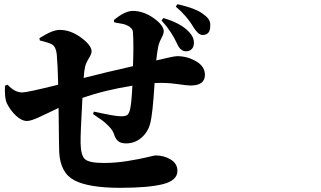

<svg xmlns="http://www.w3.org/2000/svg" viewBox="-20 -858 1540 920"><path d="M753.9 -759.8 762.7 -771.5Q846.7 -747.1 885.7 -705.1Q909.2 -680.7 909.2 -653.3Q909.2 -632.8 897.9 -622.1Q886.7 -611.3 870.1 -612.3Q843.8 -613.3 829.1 -647.5Q800.8 -709 753.9 -759.8ZM527.3 -751 525.4 -761.7Q578.1 -805.7 616.2 -805.7Q667 -805.7 715.8 -771.5Q764.6 -737.3 764.6 -707Q764.6 -696.3 752.4 -672.9Q740.2 -649.4 737.3 -629.9Q732.4 -603.5 728.5 -568.4Q812.5 -588.9 829.1 -588.9Q877 -588.9 919.4 -564.5Q961.9 -540 961.9 -499Q961.9 -448.2 892.6 -448.2Q877.9 -448.2 826.2 -455.6Q774.4 -462.9 720.7 -460Q711.9 -310.5 699.2 -264.6Q688.5 -224.6 657.2 -197.8Q626 -170.9 584 -170.9Q560.5 -170.9 547.4 -180.7Q534.2 -190.4 526.4 -214.8Q520.5 -233.4 502 -252.4Q483.4 -271.5 470.2 -280.8Q457 -290 425.8 -311.5L429.7 -323.2Q531.2 -300.8 558.6 -300.8Q580.1 -300.8 588.9 -306.2Q597.7 -311.5 603.5 -335Q610.4 -365.2 614.3 -447.3Q483.4 -426.8 375 -388.7Q365.2 -217.8 366.2 -170.9Q367.2 -113.3 387.2 -95.2Q407.2 -77.1 477.5 -77.1Q533.2 -77.1 590.8 -86.4Q648.4 -95.7 684.6 -104.5Q720.7 -113.3 724.6 -113.3Q765.6 -113.3 797.9 -93.8Q830.1 -74.2 830.1 -39.1Q830.1 6.8 760.7 24.4Q691.4 42 555.7 42Q407.2 42 337.9 6.8Q268.6 -28.3 263.7 -129.9Q262.7 -147.5 260.7 -340.8Q240.2 -331.1 209.5 -316.4Q178.7 -301.8 165 -295.4Q151.4 -289.1 135.7 -283.7Q120.1 -278.3 109.4 -278.3Q84 -278.3 57.1 -303.2Q30.3 -328.1 12.7 -363.3Q1 -389.6 3.9 -447.3L16.6 -452.1Q49.8 -415 86.9 -415Q110.4 -415 258.8 -452.1Q256.8 -543.9 252 -597.7Q248 -632.8 230.5 -644.5Q215.8 -653.3 170.9 -664.1L168.9 -674.8Q230.5 -714.8 265.6 -714.8Q318.4 -714.8 368.7 -677.7Q418.9 -640.6 418.9 -611.3Q418.9 -599.6 405.8 -578.6Q392.6 -557.6 387.7 -538.1Q383.8 -523.4 380.9 -484.4Q487.3 -511.7 617.2 -541Q621.1 -643.6 617.2 -701.2Q617.2 -707 615.2 -712.4Q613.3 -717.8 608.9 -722.2Q604.5 -726.6 601.1 -729.5Q597.7 -732.4 590.8 -735.4Q584 -738.3 579.6 -740.2Q575.2 -742.2 566.4 -743.7Q557.6 -745.1 553.2 -746.1Q548.8 -747.1 539.6 -748.5Q530.3 -750 527.3 -751ZM822.3 -826.2 830.1 -837.9Q925.8 -816.4 959 -786.1Q991.2 -763.7 987.3 -732.4Q987.3 -690.4 950.2 -690.4Q930.7 -690.4 908.2 -725.6Q876 -781.2 822.3 -826.2Z"/></svg>

Font: Bpmf Zihi Serif Heavy
Style: Heavy
Weight: 900
Foundry: But Ko
Version: Version 1.320